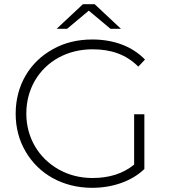

<svg xmlns="http://www.w3.org/2000/svg" viewBox="-20 -894 813 919"><path d="M55 -350C55 -283 71 -222 103 -168C166 -60 282 5 421 5C518 5 610 -26 671 -85V-347H622V-106C569 -63 503 -42 423 -42C363 -42 309 -56 261 -83C165 -137 106 -235 106 -350C106 -408 120 -461 147 -508C202 -602 303 -658 423 -658C511 -658 583 -634 642 -575L674 -609C613 -672 525 -705 422 -705C352 -705 289 -690 234 -659C122 -598 55 -485 55 -350ZM251 -756H301L405 -843L509 -756H559L433 -874H377Z"/></svg>

Font: Montserrat Light
Style: Regular
Weight: 300
Designer: Julieta Ulanovsky
Foundry: Julieta Ulanovsky
Version: Version 7.200